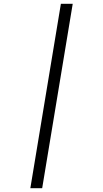

<svg xmlns="http://www.w3.org/2000/svg" viewBox="-20 -843 540 1006"><path d="M139 143 299 -823H361L201 143Z"/></svg>

Font: Iosevka Term Curly Lt Obl
Style: Regular
Weight: 300
Italic angle: -9°
Designer: Belleve Invis
Foundry: Belleve Invis
Version: Version 32.3.0